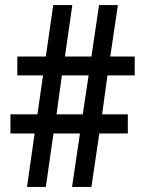

<svg xmlns="http://www.w3.org/2000/svg" viewBox="-20 -734 567 754"><path d="M402 -438H509V-512H413L443 -714H369L339 -512H235L264 -714H189L160 -512H48V-438H149L127 -285H21V-210H116L86 0H160L190 -210H294L263 0H339L370 -210H482V-285H381ZM202 -285 223 -438H328L305 -285Z"/></svg>

Font: Noto Sans Khmer UI Condensed Medium
Style: Regular
Weight: 500
Width: 3
Designer: Danh Hong and the Monotype Design Team
Foundry: Monotype Imaging Inc.
Version: Version 2.002